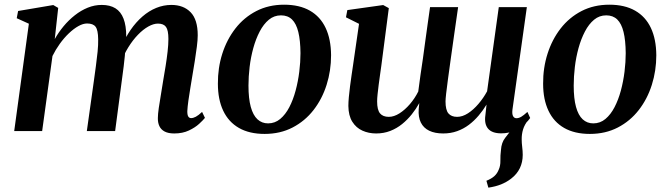

<svg xmlns="http://www.w3.org/2000/svg" viewBox="-20 -572 2916 838"><path d="M234 -537.5 219 -401.5Q235.5 -431 257.8 -457.8Q280 -484.5 306.8 -505.5Q333.5 -526.5 363 -538.5Q392.5 -550.5 424 -550.5Q460 -550.5 483.8 -535.8Q507.5 -521 519.2 -490.5Q531 -460 531 -412.5Q531 -406 530.2 -396.5Q529.5 -387 528.5 -376.2Q527.5 -365.5 526 -354.5L509.5 -365Q526.5 -407.5 550 -441.5Q573.5 -475.5 601.8 -500Q630 -524.5 662 -537.5Q694 -550.5 728 -550.5Q781 -550.5 812 -518.5Q843 -486.5 843 -418Q843 -398 839.2 -368.2Q835.5 -338.5 830.2 -305.8Q825 -273 820 -244Q815.5 -217.5 810.8 -188.2Q806 -159 802.2 -132.5Q798.5 -106 797.5 -86.5Q797.5 -69.5 802 -63Q806.5 -56.5 814 -56.5Q823.5 -56.5 834.8 -62.5Q846 -68.5 862 -83.5L874.5 -57.5Q867 -48 849.5 -31.8Q832 -15.5 804.5 -2.5Q777 10.5 740.5 10.5Q714.5 10.5 698.5 2Q682.5 -6.5 675.5 -21.8Q668.5 -37 669 -57Q669 -73 673 -100.8Q677 -128.5 682.5 -160.2Q688 -192 692.5 -222Q697.5 -251 702.8 -283.5Q708 -316 711.5 -346.8Q715 -377.5 715 -402Q715 -440 704.5 -454.5Q694 -469 669.5 -469Q650 -469 627.2 -456.2Q604.5 -443.5 582 -420.2Q559.5 -397 540 -365.5Q520.5 -334 507 -297L528 -371.5Q527 -350.5 524.8 -327.8Q522.5 -305 519.8 -282.2Q517 -259.5 514 -238L482.5 0H359L390 -221Q394 -251 398.5 -283.5Q403 -316 406 -346.5Q409 -377 408.5 -400.5Q408 -441 397.2 -455.2Q386.5 -469.5 360 -469.5Q342.5 -469.5 322 -458Q301.5 -446.5 280.5 -426.5Q259.5 -406.5 241 -380.8Q222.5 -355 209 -327.5L164 0H42L106 -468.5L53 -492.5L59 -524L212.5 -550Z M1220 -551.5Q1287 -551.5 1332.5 -525.5Q1378 -499.5 1401.2 -450.2Q1424.5 -401 1425 -331Q1425 -263.5 1405.5 -201.8Q1386 -140 1348.5 -91.8Q1311 -43.5 1257 -15.5Q1203 12.5 1135 12.5Q1068.5 12.5 1023 -13.5Q977.5 -39.5 954.2 -88.8Q931 -138 931 -206.5Q930.5 -275.5 950.2 -337.5Q970 -399.5 1007.5 -447.8Q1045 -496 1098.8 -523.8Q1152.5 -551.5 1220 -551.5ZM1206.5 -505Q1176.5 -505 1153.5 -486Q1130.5 -467 1113.5 -434.5Q1096.5 -402 1085.5 -362Q1074.5 -322 1069.5 -279.8Q1064.5 -237.5 1064.5 -198.5Q1064.5 -142 1074.5 -105.5Q1084.5 -69 1103.8 -51.2Q1123 -33.5 1150 -33.5Q1180 -33.5 1203 -52.8Q1226 -72 1242.8 -104.2Q1259.5 -136.5 1270.2 -176.5Q1281 -216.5 1286.2 -259Q1291.5 -301.5 1291.5 -340Q1291 -396 1282 -432.5Q1273 -469 1254.5 -487Q1236 -505 1206.5 -505Z M2111.5 247 2103 217Q2125 208 2137.5 196.8Q2150 185.5 2156.5 169Q2164.5 152 2164 129.2Q2163.5 106.5 2166.5 83Q2168.5 50 2185.2 29.2Q2202 8.5 2214.5 -8.5L2285.5 -48Q2269.5 -28.5 2263 -7.2Q2256.5 14 2257 37.5Q2257 51.5 2259.2 69.5Q2261.5 87.5 2261.5 104Q2261.5 135.5 2249 161.8Q2236.5 188 2210.5 208Q2191 223 2166.8 232.8Q2142.5 242.5 2111.5 247ZM1644.5 -286.5Q1642 -268 1638.8 -246Q1635.5 -224 1632.8 -202Q1630 -180 1628 -161Q1626 -142 1626 -129.5Q1626 -92 1638.8 -77Q1651.5 -62 1677 -62Q1699.5 -62 1723.5 -77.2Q1747.5 -92.5 1769 -117.5Q1790.5 -142.5 1805.5 -172.5Q1810 -206.5 1815.2 -244.5Q1820.5 -282.5 1826 -317.5Q1831 -354 1836.2 -392.5Q1841.5 -431 1846.8 -469Q1852 -507 1857 -541H1979.5Q1970 -475.5 1961.8 -417.5Q1953.5 -359.5 1946.8 -311Q1940 -262.5 1935 -225Q1930 -187.5 1927.2 -163.2Q1924.5 -139 1924.5 -129.5Q1924.5 -92 1937.2 -77Q1950 -62 1975 -62Q1998.5 -62 2022.5 -77.5Q2046.5 -93 2068.2 -118.5Q2090 -144 2106 -173.5L2157 -541H2279.5L2216.5 -92.5Q2214.5 -73.5 2219.5 -64.8Q2224.5 -56 2234 -56Q2244 -56 2254.8 -62.2Q2265.5 -68.5 2282 -83.5L2294 -57Q2287 -46 2269.8 -30Q2252.5 -14 2226.5 -2Q2200.5 10 2167.5 10Q2127.5 10 2110.2 -10.5Q2093 -31 2098.5 -69L2103.5 -115.5Q2088.5 -90.5 2069.2 -67.8Q2050 -45 2026.5 -27.2Q2003 -9.5 1975 0.5Q1947 10.5 1914.5 10.5Q1878 10.5 1853.2 -1.5Q1828.5 -13.5 1816.8 -37.2Q1805 -61 1807.5 -95.5L1810 -122Q1796 -96.5 1777.2 -73Q1758.5 -49.5 1735 -30.5Q1711.5 -11.5 1683.2 -0.5Q1655 10.5 1621.5 10.5Q1589 10.5 1561.8 -1.8Q1534.5 -14 1517.8 -40.5Q1501 -67 1500.5 -109.5Q1500.5 -125.5 1502.5 -148Q1504.5 -170.5 1507.8 -195.5Q1511 -220.5 1514.5 -244Q1518 -267.5 1520.5 -284.5L1547 -468L1490 -496.5L1496 -528L1652.5 -550L1677 -536.5Z M2639.5 -551.5Q2706.5 -551.5 2752 -525.5Q2797.5 -499.5 2820.8 -450.2Q2844 -401 2844.5 -331Q2844.5 -263.5 2825 -201.8Q2805.5 -140 2768 -91.8Q2730.5 -43.5 2676.5 -15.5Q2622.5 12.5 2554.5 12.5Q2488 12.5 2442.5 -13.5Q2397 -39.5 2373.8 -88.8Q2350.5 -138 2350.5 -206.5Q2350 -275.5 2369.8 -337.5Q2389.5 -399.5 2427 -447.8Q2464.5 -496 2518.2 -523.8Q2572 -551.5 2639.5 -551.5ZM2626 -505Q2596 -505 2573 -486Q2550 -467 2533 -434.5Q2516 -402 2505 -362Q2494 -322 2489 -279.8Q2484 -237.5 2484 -198.5Q2484 -142 2494 -105.5Q2504 -69 2523.2 -51.2Q2542.5 -33.5 2569.5 -33.5Q2599.5 -33.5 2622.5 -52.8Q2645.5 -72 2662.2 -104.2Q2679 -136.5 2689.8 -176.5Q2700.5 -216.5 2705.8 -259Q2711 -301.5 2711 -340Q2710.5 -396 2701.5 -432.5Q2692.5 -469 2674 -487Q2655.5 -505 2626 -505Z"/></svg>

Font: Merriweather 60pt SemiBold
Style: Italic
Weight: 600
Italic angle: -7.8°
Version: Version 2.101